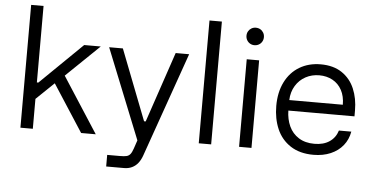

<svg xmlns="http://www.w3.org/2000/svg" viewBox="-58 -841 2204 1137"><g transform="rotate(5 1044.5 -272.5)"><path d="M156.7 -275.4H165.5L416.5 -520.5H515.1L310.1 -322.8L267.1 -283.7L156.7 -177.7ZM256.8 -289.1 311.5 -339.4 530.8 0H443.8ZM156.7 -730V0H83V-730Z M608.9 115.7H684.6Q710.4 115.7 724.1 112.3Q737.8 108.9 746.3 98.1Q754.9 87.4 762.7 64.5L960.4 -520.5H1040.5L821.3 102.5Q812 128.4 797.4 146.7Q782.7 165 762 174.8Q741.2 184.6 715.3 184.6H608.9ZM792 -101.6H829.6V-82H792ZM564.9 -520.5H646.5L848.6 0L834 52.7H794.9Z M1216.8 -730V0H1143.1V-730Z M1456.5 -520.5V0H1382.8V-520.5ZM1369.1 -659.7Q1369.1 -674.3 1376 -686Q1382.8 -697.8 1394.6 -704.6Q1406.3 -711.4 1420.4 -711.4Q1435.2 -711.4 1447.1 -704.7Q1459 -697.9 1465.8 -686.1Q1472.7 -674.3 1472.7 -659.7Q1472.7 -645 1465.8 -633.1Q1459 -621.1 1447.1 -614.3Q1435.2 -607.4 1420.4 -607.4Q1406.3 -607.4 1394.6 -614.3Q1382.8 -621.1 1376 -633.1Q1369.1 -645 1369.1 -659.7Z M1581.1 -261.2Q1581.1 -342.3 1611.3 -402.8Q1641.6 -463.4 1696.3 -496.1Q1751 -528.8 1822.8 -528.8Q1897.9 -528.8 1948.5 -494.9Q1999 -460.9 2023.4 -403.3Q2047.9 -345.7 2047.9 -274.4V-239.3H1654.8Q1655.8 -187.5 1674.8 -146.2Q1693.8 -105 1731.9 -80.8Q1770 -56.6 1825.2 -56.6Q1879.4 -56.6 1914.8 -80.6Q1950.2 -104.5 1963.4 -147.5H2037.1Q2028.8 -100.1 2000.5 -64.9Q1972.2 -29.8 1927.2 -10.5Q1882.3 8.8 1825.2 8.8Q1743.7 8.8 1688.7 -27.1Q1633.8 -63 1607.4 -124Q1581.1 -185.1 1581.1 -261.2ZM1819.8 -463.4Q1775.4 -463.4 1738.5 -443.6Q1701.7 -423.8 1679.2 -387Q1656.7 -350.1 1654.8 -301.8H1973.1Q1973.1 -352.1 1953.4 -388.7Q1933.6 -425.3 1898.7 -444.3Q1863.8 -463.4 1819.8 -463.4Z"/></g></svg>

Font: Wand UI Pro
Style: Regular
Weight: 400
Designer: Andreas Faust
Version: Version 1.003;FEAKit 1.0